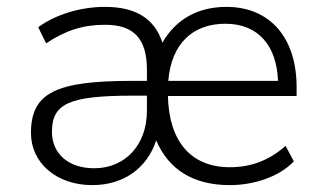

<svg xmlns="http://www.w3.org/2000/svg" viewBox="-20 -530 934 558"><path d="M248 8C338 8 407 -40 434 -122C470 -37 542 8 648 8C718 8 791 -16 834 -61L810 -106C760 -62 707 -44 648 -44C534 -44 471 -120 468 -251H842V-277C842 -421 764 -510 638 -510C555 -510 491 -474 452 -406C430 -474 377 -510 285 -510C214 -510 142 -488 91 -451L114 -404C171 -442 222 -458 285 -458C367 -458 407 -420 407 -327V-295H364C141 -295 70 -260 70 -143C70 -57 144 8 248 8ZM131 -147C131 -229 181 -252 366 -252H407V-208C407 -108 343 -41 254 -41C178 -41 131 -84 131 -147ZM469 -295C478 -403 540 -461 635 -461C730 -461 784 -398 788 -295Z"/></svg>

Font: Poppy and Pepper Light
Style: Regular
Weight: 300
Designer: Thy Ha
Foundry: Thy Ha
Version: Version 0.001;Glyphs 3.2 (3227)